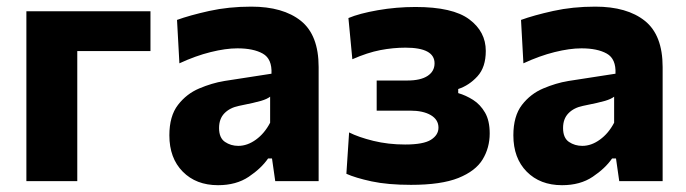

<svg xmlns="http://www.w3.org/2000/svg" viewBox="-20 -532 2014 564"><path d="M57.5 0V-499H422V-382H207V0Z M620.5 12Q556 12 516.8 -27.8Q477.5 -67.5 477.5 -134.5Q477.5 -191 502.8 -223.8Q528 -256.5 565.2 -272.2Q602.5 -288 638.5 -294L777.5 -315.5Q779.5 -359 752 -374.5Q724.5 -390 677.5 -390Q643 -390 598.8 -379Q554.5 -368 507 -346L500 -473.5Q537 -487 594.5 -499.8Q652 -512.5 718 -512.5Q811.5 -512.5 863.8 -470.8Q916 -429 916 -335V0H788.5L779 -66.5H767.5Q747.5 -37.5 710.8 -12.8Q674 12 620.5 12ZM680 -103.5Q706.5 -103.5 731.8 -121.8Q757 -140 773.5 -171.5V-248Q764.5 -241 747 -235.8Q729.5 -230.5 682 -221Q655 -215.5 639.2 -199.2Q623.5 -183 623.5 -156Q623.5 -127 640.8 -115.2Q658 -103.5 680 -103.5Z M1187.5 11Q1119 11 1071.5 0.8Q1024 -9.5 997.5 -21.5L1005.5 -143Q1033 -129 1076.8 -118.2Q1120.5 -107.5 1170 -107.5Q1224 -107.5 1246 -121.5Q1268 -135.5 1268 -157Q1268 -180.5 1245.5 -193.8Q1223 -207 1185 -207H1086.5V-295.5H1176.5Q1215.5 -295.5 1236 -309Q1256.5 -322.5 1256.5 -346Q1256.5 -392 1171 -392Q1135 -392 1097.2 -384.8Q1059.5 -377.5 1015 -358L1003.5 -479Q1035.5 -492.5 1089.8 -502Q1144 -511.5 1200.5 -511.5Q1310 -511.5 1358.5 -475.2Q1407 -439 1407 -382.5Q1407 -334.5 1382.5 -307.8Q1358 -281 1326 -270.5V-258.5Q1348.5 -252 1369.8 -238.5Q1391 -225 1404.8 -201.2Q1418.5 -177.5 1418.5 -140Q1418.5 -98 1397.8 -63.8Q1377 -29.5 1326.5 -9.2Q1276 11 1187.5 11Z M1631 12Q1566.5 12 1527.2 -27.8Q1488 -67.5 1488 -134.5Q1488 -191 1513.2 -223.8Q1538.5 -256.5 1575.8 -272.2Q1613 -288 1649 -294L1788 -315.5Q1790 -359 1762.5 -374.5Q1735 -390 1688 -390Q1653.5 -390 1609.2 -379Q1565 -368 1517.5 -346L1510.5 -473.5Q1547.5 -487 1605 -499.8Q1662.5 -512.5 1728.5 -512.5Q1822 -512.5 1874.2 -470.8Q1926.5 -429 1926.5 -335V0H1799L1789.5 -66.5H1778Q1758 -37.5 1721.2 -12.8Q1684.5 12 1631 12ZM1690.5 -103.5Q1717 -103.5 1742.2 -121.8Q1767.5 -140 1784 -171.5V-248Q1775 -241 1757.5 -235.8Q1740 -230.5 1692.5 -221Q1665.5 -215.5 1649.8 -199.2Q1634 -183 1634 -156Q1634 -127 1651.2 -115.2Q1668.5 -103.5 1690.5 -103.5Z"/></svg>

Font: Commissioner
Style: Bold
Weight: 700
Designer: Kostas Bartsokas
Foundry: Kostas Bartsokas
Version: Version 1.000; ttfautohint (v1.8.3)